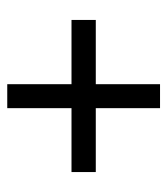

<svg xmlns="http://www.w3.org/2000/svg" viewBox="15 -530 470 540"><g transform="rotate(-90 250.0 -260.0)"><path d="M283.2 -474.6V-293.9H463.9V-225.6H283.2V-44.9H215.8V-225.6H36.1V-293.9H215.8V-474.6Z"/></g></svg>

Font: BabelStone Mayan Numerals
Style: Regular
Weight: 400
Designer: Andrew West
Foundry: BabelStone
Version: Version 11.000 June 09, 2018